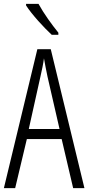

<svg xmlns="http://www.w3.org/2000/svg" viewBox="-20 -1018 454 987"><path d="M178 -998H114V-990C144 -943 207 -875 246 -839H280V-850C246 -892 206 -947 178 -998ZM356 -51H414L241 -765H172L0 -51H58L118 -303H297ZM224 -625 286 -355H128L188 -625C196 -660 202 -688 206 -718C211 -688 217 -660 224 -625Z"/></svg>

Font: Noto Sans Tamil UI ExtraCondensed Light
Style: Regular
Weight: 300
Width: 2
Designer: Jelle Bosma - Monotype Design Team
Foundry: Monotype Imaging Inc.
Version: Version 2.004